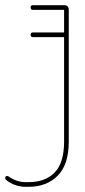

<svg xmlns="http://www.w3.org/2000/svg" viewBox="-62 -523 329 740"><path d="M64 -485Q60 -485 58 -487.5Q56 -490 56 -494Q56 -498 58 -500.5Q60 -503 64 -503H185Q203 -503 203 -485V23Q203 111 160.5 154Q118 197 48 197H36Q17 197 -2.5 190.5Q-22 184 -39 170Q-42 167 -42 164Q-42 160 -40 157.5Q-38 155 -34 155Q-33 155 -29 157Q2 179 36 179H48Q113 179 149 141.5Q185 104 185 23V-485ZM64 -380Q60 -380 58 -382.5Q56 -385 56 -389Q56 -393 58 -395.5Q60 -398 64 -398H194Q198 -398 200.5 -395.5Q203 -393 203 -389Q203 -385 200.5 -382.5Q198 -380 194 -380Z"/></svg>

Font: Libertine-Super Thin
Style: Regular
Weight: 100
Designer: Bastien Sozeau
Foundry: NBR — Bastien Sozeau
Version: Version 2.003;gftools[0.9.33]